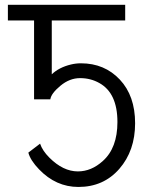

<svg xmlns="http://www.w3.org/2000/svg" viewBox="-20 -758 621 784"><path d="M12.2 -674.3V-738.3H491.2V-674.3H191.4V-454.6Q221.2 -482.9 269.5 -494.6Q289.6 -499.5 310.5 -499.5Q406.7 -499.5 469.2 -433.1Q531.7 -366.7 531.7 -254.6Q531.7 -142.6 467.3 -68.6Q402.8 5.4 300.3 5.4Q208.5 5.4 139.6 -66.4Q104.5 -102.5 95.7 -134.8L143.6 -171.4Q153.3 -142.6 181.6 -114.3Q237.8 -58.1 297.9 -58.1Q353 -58.1 399.9 -100.6Q459.5 -153.8 459.5 -259.8Q459.5 -377.9 385.7 -418.9Q350.1 -439 307.1 -439Q264.2 -439 226.6 -407.7Q189 -376.5 185.5 -352.5H119.1V-674.3Z"/></svg>

Font: News Cycle
Style: Regular
Weight: 500
Version: Version 0.5.2